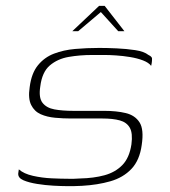

<svg xmlns="http://www.w3.org/2000/svg" viewBox="-20 -627 578 653"><path d="M44 -51Q61 -36 92 -29Q123 -22 156 -20.5Q189 -19 213 -19Q222 -19 232 -19Q242 -19 252 -20Q299 -21 335.5 -31Q372 -41 396 -65.5Q420 -90 427 -136Q432 -174 421.5 -192.5Q411 -211 387.5 -217.5Q364 -224 328 -224Q312 -224 294.5 -224Q277 -224 259 -224Q241 -224 221 -224Q195 -224 167.5 -226.5Q140 -229 118.5 -238.5Q97 -248 86 -270Q75 -292 81 -331Q87 -378 109 -405Q131 -432 163.5 -444.5Q196 -457 235.5 -460.5Q275 -464 318 -464Q344 -464 377 -462.5Q410 -461 440 -456.5Q470 -452 485 -440Q492 -437 495 -433Q498 -429 497 -423Q497 -420 496.5 -416.5Q496 -413 495.5 -409.5Q495 -406 494 -403Q486 -414 466.5 -421.5Q447 -429 422.5 -433Q398 -437 375 -438.5Q352 -440 337 -440H293Q252 -440 214 -433.5Q176 -427 149.5 -404.5Q123 -382 117 -333Q111 -295 124.5 -277.5Q138 -260 165 -255Q192 -250 229 -250Q257 -250 283.5 -250Q310 -250 334 -250Q376 -250 407.5 -242.5Q439 -235 454.5 -211Q470 -187 462 -134Q455 -82 427 -52.5Q399 -23 355.5 -10.5Q312 2 259 5Q245 6 232 6Q219 6 205 6Q189 6 161.5 4.5Q134 3 106 -1.5Q78 -6 59.5 -14Q41 -22 42 -37ZM226 -521 317 -607H336L403 -521H382L323 -586L246 -521Z"/></svg>

Font: Genos Thin ExtraLight
Style: Italic
Weight: 250
Italic angle: -8°
Version: Version 1.010